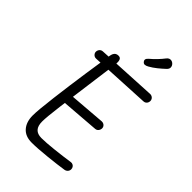

<svg xmlns="http://www.w3.org/2000/svg" viewBox="-277 -1057 1175 1175"><g transform="rotate(45 310.0 -469.5)"><path d="M120.5 -112Q120.5 -156 135.5 -277.2Q150.5 -398.5 169 -525.2Q187.5 -652 195.5 -701.5Q197.5 -714.5 201.8 -723.2Q206 -732 213.8 -737Q221.5 -742 233.5 -742Q250 -742 255 -728.8Q260 -715.5 258 -694.5Q255 -666 237.5 -542Q213.5 -367.5 200.5 -265.5Q187.5 -163.5 187.5 -126.5Q187.5 -88.5 204.5 -70Q221.5 -51.5 256 -51.5Q294 -51.5 361.2 -58.8Q428.5 -66 488.5 -75Q496.5 -76 504 -72.5Q511.5 -69 516 -61.8Q520.5 -54.5 520.5 -45.5Q520.5 -33.5 512.8 -24.8Q505 -16 492.5 -14Q445 -6.5 363.5 2Q282 10.5 233.5 10.5Q179 10.5 149.8 -22.5Q120.5 -55.5 120.5 -112ZM160 -332.5Q160 -340.5 163.5 -347.8Q167 -355 173.5 -359.5Q180 -364 188 -364.5L445 -385Q453 -385.5 460.5 -382Q468 -378.5 472.5 -371.8Q477 -365 477 -357Q477 -344 469.2 -334.5Q461.5 -325 449 -324L191 -304Q183 -303.5 176 -307.2Q169 -311 164.5 -317.8Q160 -324.5 160 -332.5ZM118 -660.5Q118 -668.5 121.5 -675.8Q125 -683 131.5 -687.5Q138 -692 146 -692.5L535.5 -713Q543.5 -713.5 551 -709.8Q558.5 -706 563 -699Q567.5 -692 567.5 -683.5Q567.5 -675 564 -668Q560.5 -661 554.2 -656.8Q548 -652.5 539.5 -652L149 -632Q141 -631.5 134 -635.2Q127 -639 122.5 -645.8Q118 -652.5 118 -660.5ZM409.5 -824Q433 -837 456.2 -855.8Q479.5 -874.5 499.5 -893.5Q511.5 -905 510.5 -918.2Q509.5 -931.5 499 -941Q493 -947 484.5 -949.2Q476 -951.5 467.2 -948.5Q458.5 -945.5 451 -935.5Q437.5 -917.5 417.5 -896.5Q397.5 -875.5 377.5 -859Q366 -849 364.5 -840.5Q363 -832 370 -824Q376.5 -815.5 386.5 -816Q396.5 -816.5 409.5 -824Z"/></g></svg>

Font: Monaspace Radon Var
Style: Regular
Weight: 400
Designer: Riley Cran and the Lettermatic Team
Version: Version 1.000 (Monaspace Radon Var)